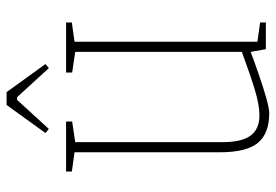

<svg xmlns="http://www.w3.org/2000/svg" viewBox="-144 -662 817 568"><g transform="rotate(-90 264.0 -378.5)"><path d="M97 -136V-566L40 -574V-591H188V-573L127 -564V-128Q127 -71 146.5 -45Q166 -19 206 -19Q237 -19 281.5 -32.5Q326 -46 394 -71V-564L333 -573V-591H481V-574L424 -566V-25L481 -17V0H402L394 -45L370 -36Q362 -33 324.5 -20Q287 -7 256.5 1.5Q226 10 213 10Q152 10 124.5 -24Q97 -58 97 -136ZM154 -652 237 -767H275L358 -652L346 -642L260 -736H252L166 -642Z"/></g></svg>

Font: Grenze Thin
Style: Regular
Weight: 250
Designer: Renata Polastri
Foundry: Omnibus-Type
Version: Version 1.002; ttfautohint (v1.8)